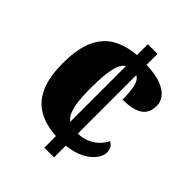

<svg xmlns="http://www.w3.org/2000/svg" viewBox="-203 -825 937 937"><g transform="rotate(45 265.5 -357.0)"><path d="M266 -80Q195 -84 143.5 -112.5Q92 -141 65 -200.5Q38 -260 38 -356Q38 -456 66 -516.5Q94 -577 145.5 -605.5Q197 -634 266 -639V-714H333V-639Q401 -636 439 -620Q477 -604 493.5 -581Q510 -558 510 -534Q510 -519 506 -502Q502 -485 488.5 -470Q475 -455 446.5 -445.5Q418 -436 370 -436Q370 -480 363.5 -517Q357 -554 333 -568V-164Q366 -165 393 -176.5Q420 -188 439.5 -207Q459 -226 470 -249Q486 -242 492.5 -228Q499 -214 499 -200Q499 -177 480.5 -151.5Q462 -126 425 -106.5Q388 -87 333 -81V0H266ZM266 -564Q249 -553 239 -528Q229 -503 224.5 -461Q220 -419 220 -357Q220 -311 224.5 -275.5Q229 -240 238.5 -216Q248 -192 266 -179Z"/></g></svg>

Font: Noto Serif Khmer SemiCondensed Black
Style: Regular
Weight: 900
Width: 4
Designer: Danh Hong and the Monotype Design Team
Foundry: Monotype Imaging Inc.
Version: Version 2.004